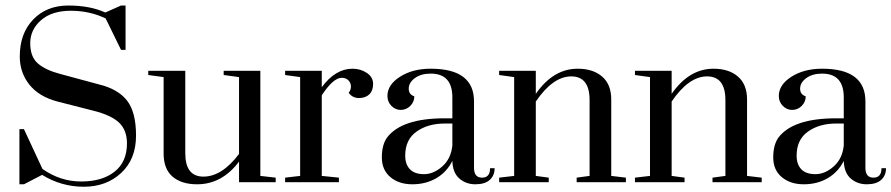

<svg xmlns="http://www.w3.org/2000/svg" viewBox="-20 -669 3273 705"><path d="M424.4 -648.7H441V-485.9H424.4L367.9 -601.3Q309 -629.5 239.7 -629.5Q170.5 -629.5 130.8 -594.9Q91 -560.3 91 -510.3Q91 -460.3 119.2 -435.9Q147.4 -411.5 201.3 -397.4L343.6 -359Q412.8 -342.3 446.2 -300Q479.5 -257.7 479.5 -171.2Q479.5 -84.6 425 -34Q370.5 16.7 287.8 16.7Q205.1 16.7 134.6 -26.9L67.9 7.7H51.3V-194.9H67.9L135.9 -48.7Q201.3 -2.6 278.2 -2.6Q355.1 -2.6 400.6 -38.5Q446.2 -74.4 446.2 -142.3Q446.2 -191 417.3 -218.6Q388.5 -246.2 321.8 -262.8L191 -296.2Q123.1 -314.1 87.8 -358.3Q52.6 -402.6 52.6 -461.5Q52.6 -546.2 101.9 -597.4Q151.3 -648.7 230.8 -648.7Q310.3 -648.7 366.7 -623.1Z M660.3 -409V-106.4Q660.3 -20.5 726.9 -20.5Q794.9 -20.5 857.7 -103.8V-385.9L801.3 -393.6V-409H935.9V-23.1L992.3 -16.7V0H857.7V-75.6Q794.9 7.7 703.8 7.7Q646.2 7.7 613.5 -20.5Q580.8 -48.7 580.8 -105.1V-385.9L524.4 -393.6V-409Z M1026.9 0V-16.7L1082.1 -23.1V-385.9L1026.9 -393.6V-409H1161.5V-348.7Q1211.5 -416.7 1274.4 -416.7Q1303.8 -416.7 1326.9 -401.3Q1350 -385.9 1350 -360.9Q1350 -335.9 1335.9 -322.4Q1321.8 -309 1298.1 -309Q1274.4 -309 1260.3 -328.2Q1269.2 -339.7 1268.6 -352.6Q1267.9 -365.4 1259 -374.4Q1250 -383.3 1234.6 -383.3Q1203.8 -383.3 1161.5 -319.2V-23.1L1224.4 -16.7V0Z M1641 -78.2Q1620.5 -37.2 1582.1 -14.7Q1543.6 7.7 1494.2 7.7Q1444.9 7.7 1413.5 -18.6Q1382.1 -44.9 1382.1 -91Q1382.1 -137.2 1401.3 -164.1Q1455.1 -234.6 1612.8 -234.6H1641V-311.5Q1641 -398.7 1561.5 -398.7Q1525.6 -398.7 1503.2 -382.1Q1480.8 -365.4 1480.8 -343.6Q1480.8 -321.8 1501.3 -315.4Q1501.3 -294.9 1486.5 -280.1Q1471.8 -265.4 1451.3 -265.4Q1432.1 -265.4 1417.3 -280.1Q1402.6 -294.9 1402.6 -316.7Q1402.6 -357.7 1448.7 -387.2Q1494.9 -416.7 1561.5 -416.7Q1721.8 -416.7 1720.5 -294.9V-52.6Q1720.5 -16.7 1750 -16.7Q1779.5 -16.7 1779.5 -51.3H1796.2Q1796.2 -24.4 1778.2 -8.3Q1760.3 7.7 1725.6 7.7Q1691 7.7 1666.7 -13.5Q1642.3 -34.6 1641 -78.2ZM1641 -134.6V-215.4H1612.8Q1551.3 -215.4 1509.6 -185.9Q1467.9 -156.4 1467.9 -97.4Q1467.9 -65.4 1485.3 -47.4Q1502.6 -29.5 1537.2 -29.5Q1571.8 -29.5 1603.8 -57.7Q1635.9 -85.9 1641 -134.6Z M2144.9 -301.3Q2144.9 -388.5 2077.6 -388.5Q2010.3 -388.5 1947.4 -296.2V-23.1L1994.9 -16.7V0H1812.8V-16.7L1867.9 -23.1V-385.9L1812.8 -393.6V-409H1947.4V-324.4Q2011.5 -416.7 2101.3 -416.7Q2157.7 -416.7 2191 -387.8Q2224.4 -359 2224.4 -303.8V-23.1L2278.2 -16.7V0H2097.4V-16.7L2144.9 -23.1Z M2643.6 -301.3Q2643.6 -388.5 2576.3 -388.5Q2509 -388.5 2446.2 -296.2V-23.1L2493.6 -16.7V0H2311.5V-16.7L2366.7 -23.1V-385.9L2311.5 -393.6V-409H2446.2V-324.4Q2510.3 -416.7 2600 -416.7Q2656.4 -416.7 2689.7 -387.8Q2723.1 -359 2723.1 -303.8V-23.1L2776.9 -16.7V0H2596.2V-16.7L2643.6 -23.1Z M3078.2 -78.2Q3057.7 -37.2 3019.2 -14.7Q2980.8 7.7 2931.4 7.7Q2882.1 7.7 2850.6 -18.6Q2819.2 -44.9 2819.2 -91Q2819.2 -137.2 2838.5 -164.1Q2892.3 -234.6 3050 -234.6H3078.2V-311.5Q3078.2 -398.7 2998.7 -398.7Q2962.8 -398.7 2940.4 -382.1Q2917.9 -365.4 2917.9 -343.6Q2917.9 -321.8 2938.5 -315.4Q2938.5 -294.9 2923.7 -280.1Q2909 -265.4 2888.5 -265.4Q2869.2 -265.4 2854.5 -280.1Q2839.7 -294.9 2839.7 -316.7Q2839.7 -357.7 2885.9 -387.2Q2932.1 -416.7 2998.7 -416.7Q3159 -416.7 3157.7 -294.9V-52.6Q3157.7 -16.7 3187.2 -16.7Q3216.7 -16.7 3216.7 -51.3H3233.3Q3233.3 -24.4 3215.4 -8.3Q3197.4 7.7 3162.8 7.7Q3128.2 7.7 3103.8 -13.5Q3079.5 -34.6 3078.2 -78.2ZM3078.2 -134.6V-215.4H3050Q2988.5 -215.4 2946.8 -185.9Q2905.1 -156.4 2905.1 -97.4Q2905.1 -65.4 2922.4 -47.4Q2939.7 -29.5 2974.4 -29.5Q3009 -29.5 3041 -57.7Q3073.1 -85.9 3078.2 -134.6Z"/></svg>

Font: Suranna
Style: Regular
Weight: 400
Version: Version 1.0.5; ttfautohint (v1.2.42-39fb)